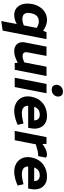

<svg xmlns="http://www.w3.org/2000/svg" viewBox="1011 -1830 1035 3098"><g transform="rotate(90 1529.0 -280.5)"><path d="M222 8Q168 8 129.5 -15Q91 -38 68 -78Q45 -118 39 -170.5Q33 -223 44 -281Q58 -351 93.5 -405Q129 -459 182 -490Q235 -521 302 -521Q335 -521 369.5 -511Q404 -501 434 -484L489 -451L435 -354L402 -369Q384 -379 366 -384Q348 -389 328 -389Q291 -389 264 -376Q237 -363 219.5 -335.5Q202 -308 193 -264Q183 -213 192 -182Q201 -151 225.5 -137Q250 -123 286 -123Q305 -123 323.5 -126.5Q342 -130 360 -136L402 -151L416 -56L349 -24Q318 -8 284.5 0Q251 8 222 8ZM319 217 437 -393 461 -418 498 -513H611L473 195Z M808 8Q754 8 718 -14.5Q682 -37 668 -76.5Q654 -116 664 -165L732 -513H882L824 -207Q816 -168 832 -147.5Q848 -127 887 -127Q903 -127 919.5 -131Q936 -135 953 -141L986 -154L1056 -513H1206L1106 0H994V-88L1021 -62L960 -33Q917 -12 880 -2Q843 8 808 8Z M1234 0 1334 -513H1484L1384 0ZM1426 -597Q1382 -597 1363 -624.5Q1344 -652 1348 -686Q1351 -709 1364.5 -730Q1378 -751 1402 -764.5Q1426 -778 1458 -778Q1502 -778 1521.5 -751Q1541 -724 1537 -690Q1535 -667 1521.5 -645.5Q1508 -624 1484 -610.5Q1460 -597 1426 -597Z M1768 8Q1692 8 1634.5 -26.5Q1577 -61 1550.5 -124Q1524 -187 1541 -272Q1558 -356 1603 -411Q1648 -466 1712.5 -493.5Q1777 -521 1850 -521Q1927 -521 1976.5 -486Q2026 -451 2044.5 -391.5Q2063 -332 2049 -259L2041 -217H1685Q1686 -181 1700.5 -158.5Q1715 -136 1742.5 -125.5Q1770 -115 1810 -115Q1836 -115 1865.5 -119.5Q1895 -124 1926 -131L1972 -142L1994 -48L1957 -32Q1907 -12 1859.5 -2Q1812 8 1768 8ZM1702 -314H1922Q1921 -357 1897.5 -380.5Q1874 -404 1830 -404Q1783 -404 1751.5 -382.5Q1720 -361 1702 -314Z M2092 0 2192 -513H2301L2304 -421L2272 -426L2348 -478Q2381 -498 2414.5 -509.5Q2448 -521 2477 -521Q2502 -521 2523 -504L2499 -379Q2478 -378 2459 -376.5Q2440 -375 2419.5 -371Q2399 -367 2375 -359L2308 -340L2242 0Z M2748 8Q2672 8 2614.5 -26.5Q2557 -61 2530.5 -124Q2504 -187 2521 -272Q2538 -356 2583 -411Q2628 -466 2692.5 -493.5Q2757 -521 2830 -521Q2907 -521 2956.5 -486Q3006 -451 3024.5 -391.5Q3043 -332 3029 -259L3021 -217H2665Q2666 -181 2680.5 -158.5Q2695 -136 2722.5 -125.5Q2750 -115 2790 -115Q2816 -115 2845.5 -119.5Q2875 -124 2906 -131L2952 -142L2974 -48L2937 -32Q2887 -12 2839.5 -2Q2792 8 2748 8ZM2682 -314H2902Q2901 -357 2877.5 -380.5Q2854 -404 2810 -404Q2763 -404 2731.5 -382.5Q2700 -361 2682 -314Z"/></g></svg>

Font: REM SemiBold
Style: Italic
Weight: 600
Italic angle: -11°
Designer: Octavio Pardo
Foundry: Ashler Design
Version: Version 1.005;gftools[0.9.28]